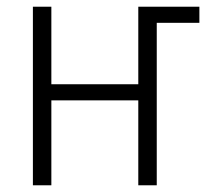

<svg xmlns="http://www.w3.org/2000/svg" viewBox="-20 -552 628 572"><path d="M78 -532H133V-301H392V-532H574V-484H447V0H392V-253H133V0H78Z"/></svg>

Font: Noto Sans UI NarrowLight
Style: Regular
Weight: 300
Width: 4
Designer: Monotype Design Team
Foundry: Monotype Imaging Inc.
Version: Version 1.001